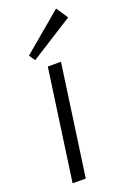

<svg xmlns="http://www.w3.org/2000/svg" viewBox="-150 -827 583 877"><g transform="rotate(-20 141.5 -388.0)"><path d="M183 -540 107 0H43L119 -540ZM283 -719 75 -587 55 -616 245 -776Z"/></g></svg>

Font: Pathway Extreme SemiCondensed ExtraLight
Style: Italic
Weight: 250
Width: 4
Italic angle: -8°
Version: Version 1.001;gftools[0.9.26]